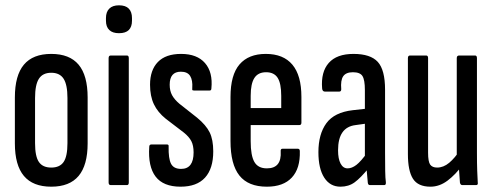

<svg xmlns="http://www.w3.org/2000/svg" viewBox="-20 -697 1860 723"><path d="M173 6Q104 6 70 -34.5Q36 -75 36 -157V-330Q36 -413 70 -453.5Q104 -494 173 -494Q242 -494 276 -453.5Q310 -413 310 -330V-157Q310 -75 276 -34.5Q242 6 173 6ZM173 -66Q205 -66 219.5 -87Q234 -108 234 -158V-328Q234 -378 219.5 -400.5Q205 -423 173 -423Q141 -423 126.5 -400.5Q112 -378 112 -328V-158Q112 -108 126.5 -87Q141 -66 173 -66Z M397 0Q389 0 389 -10V-478Q389 -488 397 -488H458Q465 -488 465 -478V-10Q465 0 458 0ZM428 -572Q404 -572 391.5 -584Q379 -596 379 -619V-629Q379 -652 391.5 -664.5Q404 -677 428 -677Q453 -677 465 -664.5Q477 -652 477 -629V-619Q477 -596 465 -584Q453 -572 428 -572Z M660 6Q595 6 566 -32Q537 -70 542 -144Q542 -153 550 -153H609Q616 -153 615 -145Q614 -100 624 -80.5Q634 -61 662 -61Q709 -61 709 -123Q709 -149 700.5 -165.5Q692 -182 672 -198L604 -250Q574 -274 559.5 -304.5Q545 -335 545 -378Q545 -433 574.5 -463.5Q604 -494 662 -494Q722 -494 752 -459.5Q782 -425 776 -364Q776 -356 769 -356H711Q708 -356 705.5 -357Q703 -358 704 -366Q706 -395 696 -411Q686 -427 661 -427Q619 -427 619 -378Q619 -355 628 -338.5Q637 -322 656 -306L722 -254Q756 -226 769.5 -198.5Q783 -171 783 -127Q783 -62 752 -28Q721 6 660 6Z M985 6Q915 6 881.5 -36Q848 -78 848 -166V-332Q848 -415 882 -454.5Q916 -494 981 -494Q1047 -494 1081 -453.5Q1115 -413 1115 -332V-235Q1115 -226 1107 -226H924V-165Q924 -111 938 -87Q952 -63 985 -63Q1013 -63 1026 -79Q1039 -95 1037 -127Q1036 -137 1044 -137H1101Q1109 -137 1109 -128Q1111 -63 1079 -28.5Q1047 6 985 6ZM924 -290H1039V-336Q1039 -383 1025.5 -404Q1012 -425 982 -425Q952 -425 938 -403.5Q924 -382 924 -336Z M1373 0Q1366 0 1365 -9Q1363 -27 1361 -54Q1359 -81 1359 -100L1354 -107V-358Q1354 -396 1345 -410.5Q1336 -425 1309 -425Q1283 -425 1272.5 -410Q1262 -395 1265 -361Q1265 -352 1257 -352H1204Q1194 -352 1193 -364Q1188 -426 1218 -460Q1248 -494 1311 -494Q1375 -494 1402.5 -464Q1430 -434 1430 -359V-121Q1430 -81 1430.5 -53Q1431 -25 1433 -11Q1434 0 1427 0ZM1262 6Q1223 6 1201 -28Q1179 -62 1179 -124Q1179 -192 1209 -233Q1239 -274 1308 -282L1362 -288V-232L1319 -226Q1286 -222 1269.5 -198.5Q1253 -175 1253 -131Q1253 -99 1262.5 -81Q1272 -63 1289 -63Q1305 -63 1322 -76Q1339 -89 1365 -125L1369 -65Q1338 -27 1315.5 -10.5Q1293 6 1262 6Z M1601 6Q1554 6 1535 -24Q1516 -54 1516 -117V-478Q1516 -488 1524 -488H1585Q1592 -488 1592 -478V-122Q1592 -88 1600 -77Q1608 -66 1626 -66Q1650 -66 1671.5 -84Q1693 -102 1713 -133L1722 -76Q1696 -40 1665.5 -17Q1635 6 1601 6ZM1721 0Q1714 0 1712 -9Q1710 -30 1708.5 -57.5Q1707 -85 1707 -100L1700 -110V-478Q1700 -488 1709 -488H1769Q1776 -488 1776 -478V-121Q1776 -81 1777 -54Q1778 -27 1779 -11Q1781 0 1773 0Z"/></svg>

Font: Sofia Sans Extra Condensed Medium
Style: Regular
Weight: 500
Version: Version 4.100